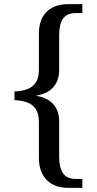

<svg xmlns="http://www.w3.org/2000/svg" viewBox="-20 -780 468 928"><path d="M312 128Q242 128 205 89Q168 50 168 -16V-190Q168 -231 152.5 -253.5Q137 -276 110 -285.5Q83 -295 50 -296V-338Q83 -339 110 -348.5Q137 -358 152.5 -380.5Q168 -403 168 -443V-617Q168 -685 205 -722.5Q242 -760 312 -760H378V-717H348Q304 -717 285 -690.5Q266 -664 266 -612V-441Q266 -392 238.5 -359.5Q211 -327 155 -318V-317Q212 -307 239 -275Q266 -243 266 -193V-20Q266 31 285 58Q304 85 348 85H378V128Z"/></svg>

Font: Noto Serif Dives Akuru
Style: Regular
Weight: 400
Designer: Fernando Caro
Foundry: Fernando Caro
Version: Version 2.000; ttfautohint (v1.8.4.7-5d5b)